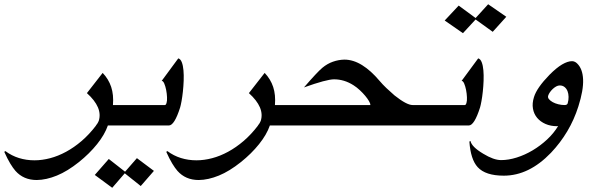

<svg xmlns="http://www.w3.org/2000/svg" viewBox="-231 -664 2887 904"><path d="M293 -73.2H276.9Q269.5 -51.8 256.6 -29.5Q243.7 -7.3 226.1 14.6Q208.5 36.6 186.8 58.1Q165 79.6 140.6 99.1Q86.9 142.1 36.9 162.6Q-13.2 183.1 -58.1 183.6Q-120.1 183.6 -158.2 140.6Q-169.4 127.9 -182.9 105.7Q-196.3 83.5 -210.9 50.8L-205.6 47.4Q-176.3 69.3 -141.6 80.1Q-106.9 90.8 -68.8 90.8Q-32.7 90.8 5.1 80.8Q43 70.8 80.3 50.5Q117.7 30.3 153.3 -0.2Q189 -30.8 220.7 -72.3H220.2Q230.5 -85 233.9 -94.7Q253.9 -157.2 178.2 -225.6L252.4 -320.8Q280.3 -291.5 292.5 -254.6Q304.7 -217.8 300.8 -169.4H323.7Z M215.3 159.7 281.2 84.5 357.9 144.5 413.6 80.6 493.7 140.6 431.6 211.9 356.4 151.9 297.4 220.2ZM617.2 -158.2Q590.3 -73.2 564 -73.2H264.2L294.9 -169.4H545.4Q550.3 -169.4 553.2 -179.7Q556.2 -189 555.4 -206.3Q554.7 -223.6 551.3 -240.7Q547.9 -257.8 542.5 -270.5Q537.1 -283.2 530.3 -283.2L608.4 -389.2Q619.1 -386.2 625 -370.8Q630.9 -355.5 632.8 -333Q634.8 -310.5 633.8 -283.9Q632.8 -257.3 630.1 -232.7Q627.4 -208 623.8 -188Q620.1 -168 617.2 -158.2Z M1055.7 -73.2H1039.6Q1032.2 -51.8 1019.3 -29.5Q1006.3 -7.3 988.8 14.6Q971.2 36.6 949.5 58.1Q927.7 79.6 903.3 99.1Q849.6 142.1 799.6 162.6Q749.5 183.1 704.6 183.6Q642.6 183.6 604.5 140.6Q593.3 127.9 579.8 105.7Q566.4 83.5 551.8 50.8L557.1 47.4Q586.4 69.3 621.1 80.1Q655.8 90.8 693.8 90.8Q730 90.8 767.8 80.8Q805.7 70.8 843 50.5Q880.4 30.3 916 -0.2Q951.7 -30.8 983.4 -72.3H982.9Q993.2 -85 996.6 -94.7Q1016.6 -157.2 940.9 -225.6L1015.1 -320.8Q1043 -291.5 1055.2 -254.6Q1067.4 -217.8 1063.5 -169.4H1086.4Z M1705.1 -73.2H1026.9L1057.6 -169.4H1512.7Q1513.2 -176.3 1506.3 -188Q1499.5 -199.7 1488.5 -212.9Q1477.5 -226.1 1463.1 -239.5Q1448.7 -252.9 1434.1 -262.2Q1411.1 -276.9 1388.2 -283.7Q1365.2 -290.5 1341.8 -290.5Q1306.6 -290.5 1200.2 -252.4Q1231 -288.1 1252.7 -311.3Q1274.4 -334.5 1286.6 -344.7Q1310.1 -364.3 1336.7 -373.5Q1363.3 -382.8 1390.6 -383.3Q1432.1 -383.3 1473.9 -357.4Q1515.6 -331.5 1556.2 -283.2Q1570.3 -266.6 1588.1 -249.5Q1606 -232.4 1626.5 -214.8Q1683.6 -169.4 1711.9 -169.4H1735.8Z M1862.8 -567.4 1928.7 -637.7 2008.3 -579.1 2067.4 -644 2152.8 -585 2088.9 -514.2 2008.3 -572.3 1948.7 -507.8ZM2029.3 -158.2Q2002.4 -73.2 1976.1 -73.2H1676.3L1707 -169.4H1957.5Q1962.4 -169.4 1965.3 -179.7Q1968.3 -189 1967.5 -206.3Q1966.8 -223.6 1963.4 -240.7Q1960 -257.8 1954.6 -270.5Q1949.2 -283.2 1942.4 -283.2L2020.5 -389.2Q2031.2 -386.2 2037.1 -370.8Q2043 -355.5 2044.9 -333Q2046.9 -310.5 2045.9 -283.9Q2044.9 -257.3 2042.2 -232.7Q2039.6 -208 2035.9 -188Q2032.2 -168 2029.3 -158.2Z M2441.9 -177.7Q2446.3 -192.9 2446 -207.8Q2445.8 -222.7 2441.2 -234.6Q2436.5 -246.6 2427.2 -254.2Q2418 -261.7 2404.3 -261.7Q2396.5 -261.7 2387.9 -257.1Q2379.4 -252.4 2371.8 -245.4Q2364.3 -238.3 2358.4 -230Q2352.5 -221.7 2350.1 -213.9Q2347.2 -205.1 2353.5 -197.3Q2359.9 -189.5 2371.3 -183.1Q2382.8 -176.8 2397.7 -173.1Q2412.6 -169.4 2427.2 -169.4Q2439.5 -169.4 2441.9 -177.7ZM2492.2 -163.1Q2472.2 -100.1 2439.9 -45.9Q2407.7 8.3 2363.3 55.2Q2259.8 163.1 2141.1 163.1Q2054.7 163.1 2018.1 123Q1984.9 86.9 1979 2.4L1984.4 0Q1986.8 13.2 2001.5 28.1Q2016.1 43 2043.9 59.6Q2093.3 89.8 2128.4 89.8Q2163.6 89.8 2202.1 77.6Q2240.7 65.4 2277.1 43.7Q2313.5 22 2345 -7.3Q2376.5 -36.6 2397 -70.8Q2395.5 -69.8 2392.1 -69.8Q2361.8 -69.8 2337.6 -80.3Q2313.5 -90.8 2298.1 -109.1Q2282.7 -127.4 2278.3 -152.6Q2273.9 -177.7 2283.2 -207Q2296.4 -250.5 2356.4 -312Q2388.7 -344.7 2415.3 -360.4Q2441.9 -376 2462.4 -376Q2468.3 -376 2474.6 -373.3Q2481 -370.6 2486.3 -365.2Q2512.2 -340.3 2514.4 -290Q2516.6 -239.7 2492.2 -163.1Z"/></svg>

Font: XB Khoramshahr
Style: Italic
Weight: 400
Italic angle: -12°
Designer: Behnam
Foundry: Irmug
Version: Version 8.005 2009